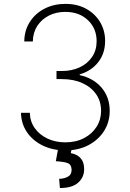

<svg xmlns="http://www.w3.org/2000/svg" viewBox="-20 -757 661 979"><path d="M313.6 9.9Q249.3 9.9 198.3 -14.7Q147.4 -39.4 117.7 -82.7Q88.1 -126.1 87 -181.8H132.1Q133.2 -137.4 157.3 -103.5Q181.5 -69.6 222.1 -50.4Q262.8 -31.2 312.9 -31.2Q367.2 -31.2 408.2 -52.6Q449.2 -73.9 472.3 -110.3Q495.4 -146.7 495.4 -191.8Q495.4 -240.1 470.2 -276.5Q445 -312.9 400 -333.3Q355.1 -353.7 295.1 -353.7H268.1V-394.9H295.1Q345.9 -394.9 386 -413.5Q426.1 -432.2 449.4 -466.4Q472.7 -500.7 472.7 -546.9Q472.7 -611.9 428.4 -654.1Q384.2 -696.4 312.9 -696.4Q266.7 -696.4 229.4 -677.6Q192.1 -658.7 170.1 -624.8Q148.1 -590.9 147.4 -545.5H103.7Q104.4 -601.9 132.1 -645.2Q159.8 -688.6 207.2 -712.9Q254.6 -737.2 313.6 -737.2Q374.3 -737.2 419.7 -712Q465.2 -686.8 490.6 -644Q516 -601.2 516 -548.3Q516 -485.1 481 -440.2Q446 -395.2 386.4 -377.8V-373.9Q457 -358.3 498.2 -309.7Q539.4 -261 539.4 -191.8Q539.4 -134.6 510.5 -89Q481.5 -43.3 430.6 -16.7Q379.6 9.9 313.6 9.9ZM277 -2.8H346.6L340.9 23.8Q355.5 25.9 371.3 34.1Q387.1 42.3 398.1 59.5Q409.1 76.7 409.1 106.5Q408.7 147.4 378.4 174.5Q348 201.7 285.5 201.7L281.6 154.8Q306.5 154.5 325.8 144.2Q345.2 133.9 345.2 108.3Q344.1 82 325.5 74.8Q306.8 67.5 264.6 65Z"/></svg>

Font: Inter UI Extra Light
Style: Regular
Weight: 200
Designer: Rasmus Andersson
Foundry: rsms
Version: 3.2;8d6f07862